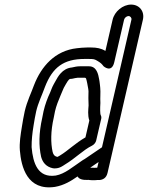

<svg xmlns="http://www.w3.org/2000/svg" viewBox="-20 -757 645 837"><path d="M403.8 -25.3C394.2 -25.2 380.4 -25.5 373.2 -26L409.7 -50.8ZM448.7 -3 471.8 -103C483.2 -152.6 435.6 -122.5 435.6 -122.5L338.4 -56.5C331.5 -51.8 326.3 -44.5 324.5 -37L317.4 -6C306.5 41 384.4 24.8 387.1 24.7C387.1 24.7 438.3 42.2 448.7 -3ZM404 -26C394.2 -25.3 379.7 -25.1 371.8 -25.3L374.8 -38C374.8 -38 384.5 -88.5 338.7 -57.5C295.7 -28.5 262.9 1 222.9 8.3C145.5 19.3 123.9 -44.3 117.8 -115.6C117.7 -145.2 120.5 -174.7 126.3 -209.6L131.7 -241.6C133.4 -251.7 135.5 -261.9 137.8 -272C146.1 -308.1 163.3 -342.6 176.2 -378.6C209.2 -463.7 257.6 -500 348.4 -500H365.4C388.6 -500 391.9 -499.7 407.3 -490C419.9 -482.4 424.3 -477.6 431.4 -468.3C431.4 -468.3 466.8 -436.4 478.2 -486L520.9 -671C522.9 -679.6 532.3 -687 540.1 -687C548.5 -687 554.7 -678.8 552.9 -671ZM449.4 -6 602.9 -671C611.4 -707.7 587.4 -737 551.6 -737C515.3 -737 479.2 -706.9 470.9 -671L439.5 -535C421.2 -546.2 401.7 -550 377 -550H360C344.9 -550 327.7 -548.2 315.5 -546.8C220.2 -536.5 159.9 -467.9 128.2 -385.5C116.7 -353.2 98.1 -316.4 87.8 -272C85.2 -260.8 83 -249.6 81.1 -238.4L75.7 -206.4C69.5 -169.3 64 -133.5 66.6 -101.5C72.4 -29.8 98.2 75.7 219.8 57.7C259.5 50.7 290.2 31.7 318 12.2C325.9 23.3 436.2 51.1 449.4 -6ZM293.7 -462.9C250.9 -459 231.8 -421 223.6 -406.4L214.3 -389.9C205.3 -374 202.7 -362.2 198.3 -353.1C187.4 -330.5 176.7 -301.8 169.8 -272C167.6 -262.6 165.4 -251 164.1 -243.1C148.9 -176.3 148.8 -120.5 159.3 -73.2C165.7 -49.7 180.6 -29.8 210.5 -23.5C212 -23.2 214.1 -23 215.3 -23H220.3C240.6 -23 255.2 -34.8 261.3 -38.6C311.3 -68.7 341.5 -102.5 381.3 -122.1C390.5 -126.7 397.4 -136.1 399.2 -144L421.2 -239C422.5 -244.7 421.6 -250.6 419.3 -254.6C416 -260.4 416.2 -285.2 417.6 -307.1C417.6 -308.1 417.6 -309.5 417.6 -310.2C416.2 -329.3 419 -355.2 417 -373.9L415.8 -385.9C415.3 -391.1 414.7 -396.4 413.9 -401.3L412.2 -411.3C408.4 -433.2 401.6 -468 368 -468H328C317.7 -468 303.9 -465.6 293.7 -462.9ZM219.8 -272C225.3 -295.9 234.7 -319.2 244.2 -341.5C251.2 -356.3 254.7 -368.1 258.1 -374.1L267.4 -390.6C278.5 -410.3 283.6 -413 286.3 -413C297.9 -413 300.9 -416.2 317.9 -418H351.1C351.2 -418 352.7 -417.1 354.9 -415.6C359 -403.8 361.9 -384.6 364.8 -369.1L365.8 -359.6C365.3 -342.1 364.9 -318.2 366.2 -297.4C365.1 -280.2 361.4 -255.3 369.4 -231.4L352.5 -158.1C308 -132.7 277 -100.6 241.9 -79.4C237.7 -76.8 233 -74.1 229.8 -72.9C217.4 -76.4 213.2 -81.3 209.4 -94.8C200.9 -133.4 200.6 -184.4 214.3 -244C216.5 -253.3 217.6 -262.7 219.8 -272Z"/></svg>

Font: HoneyBee
Style: StrIt
Weight: 700
Foundry: Cannot Into Space Fonts
Version: Version 0.89